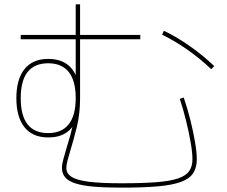

<svg xmlns="http://www.w3.org/2000/svg" viewBox="-20 -820 1040 880"><path d="M537 40Q462 40 410 35.5Q358 31 325.5 20.5Q293 10 278.5 -7.5Q264 -25 264 -50Q264 -67 270 -89Q276 -111 284 -138Q293 -167 302.5 -201Q312 -235 319 -275L329 -269Q296 -190 201 -190Q130 -190 92.5 -236.5Q55 -283 55 -370Q55 -457 92.5 -503.5Q130 -550 201 -550Q316 -550 341 -433H327V-800H347V-370Q347 -298 332 -237.5Q317 -177 303 -132Q295 -105 289.5 -84.5Q284 -64 284 -50Q284 -25 308 -9.5Q332 6 387.5 13Q443 20 537 20Q634 20 697.5 15Q761 10 797 -2.5Q833 -15 847.5 -36.5Q862 -58 862 -90Q862 -120 854 -166.5Q846 -213 833 -266Q820 -319 804 -367L822 -373Q839 -324 852.5 -270Q866 -216 874 -168.5Q882 -121 882 -90Q882 -52 865.5 -26.5Q849 -1 810 13.5Q771 28 704.5 34Q638 40 537 40ZM201 -210Q263 -210 295 -250.5Q327 -291 327 -370Q327 -450 295 -490Q263 -530 201 -530Q75 -530 75 -370Q75 -210 201 -210ZM75 -640V-660H623V-640ZM948 -503Q899 -550 840 -591.5Q781 -633 723 -661L731 -679Q790 -651 851 -608Q912 -565 962 -517Z"/></svg>

Font: M PLUS 1 Code Thin
Style: Regular
Weight: 250
Designer: Coji Morishita
Foundry: UNDERFOREST DESIGN
Version: Version 1.002